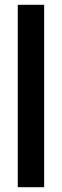

<svg xmlns="http://www.w3.org/2000/svg" viewBox="-20 -780 257 800"><path d="M54 -760H164V0H54Z"/></svg>

Font: Gully ECD Medium
Style: Regular
Weight: 500
Width: 2
Designer: jaikishan Patel
Foundry: MagicType
Version: Version 1.000;Glyphs 3.2 (3242)